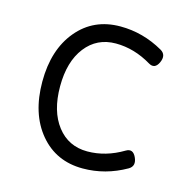

<svg xmlns="http://www.w3.org/2000/svg" viewBox="-92 -682 784 785"><g transform="rotate(15 300.0 -289.5)"><path d="M73.2 -290Q73.2 -154.3 142.1 -71.8Q210.9 10.7 324.2 10.7Q419.9 10.7 506.3 -38.6Q534.2 -54.7 518.1 -89.4Q502.9 -121.6 475.6 -105.5Q401.9 -61.5 324.2 -61.5Q244.1 -61.5 196.3 -123.3Q148.4 -185.1 148.4 -290Q148.4 -395 196.3 -456.5Q244.1 -518.1 324.2 -518.1Q401.9 -518.1 475.6 -474.1Q502.9 -458 518.1 -490.2Q534.2 -524.9 506.3 -541Q419.9 -590.3 324.2 -590.3Q210.9 -590.3 142.1 -507.8Q73.2 -425.3 73.2 -290Z"/></g></svg>

Font: Courier Prime Code
Style: Regular
Weight: 400
Designer: Alan Dague-Greene
Foundry: Quote-Unquote Apps
Version: Version 3.18